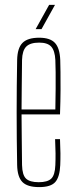

<svg xmlns="http://www.w3.org/2000/svg" viewBox="-20 -759 310 784"><path d="M140 5Q91.5 5 71.2 -16Q51 -37 50 -85Q49 -138.5 48.5 -192.2Q48 -246 48 -299.5Q48 -353 48.5 -406.8Q49 -460.5 50 -514Q51 -563 72 -584Q93 -605 140 -605Q184.5 -605 204.2 -584Q224 -563 226 -514Q226.5 -496 227 -465Q227.5 -434 227.2 -390.5Q227 -347 225 -292H68Q68 -245.5 68.8 -196Q69.5 -146.5 70 -85Q71 -44 86.5 -29.5Q102 -15 138 -15Q174 -15 189.2 -29.5Q204.5 -44 206 -85Q207 -107.5 206.8 -133.2Q206.5 -159 205 -191H225Q226.5 -159 226.8 -133Q227 -107 226 -85Q224 -37 206 -16Q188 5 140 5ZM68 -312H206Q207 -356.5 207.2 -395.5Q207.5 -434.5 207.2 -464.8Q207 -495 206 -514Q204 -552.5 189 -568.8Q174 -585 140 -585Q103.5 -585 87.2 -568.8Q71 -552.5 70 -514Q69.5 -455 68.8 -406.5Q68 -358 68 -312ZM125.5 -640 180.5 -739H204.5L149.5 -640Z"/></svg>

Font: Big Shoulders Display Thin Thin
Style: Regular
Weight: 250
Version: Version 2.002